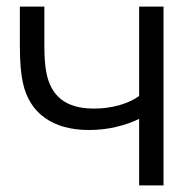

<svg xmlns="http://www.w3.org/2000/svg" viewBox="-20 -560 584 580"><path d="M249 -167.3Q167.2 -167.3 115.8 -203.8Q64.5 -240.2 49.3 -309.3Q40 -351 40 -421V-540H114V-421Q114 -373 119.7 -342.7Q129.7 -287.3 165.1 -259.7Q200.5 -232 264 -232Q303.5 -232 339.4 -242Q375.3 -252 400.3 -270V-540H474V0H400.3V-201Q371.2 -186.3 331.6 -176.8Q292 -167.3 249 -167.3Z"/></svg>

Font: Tap Sans
Style: Regular
Weight: 400
Designer: Tap Payments
Foundry: Tap Payments
Version: Version 1.001;Glyphs 3.1.2 (3151)